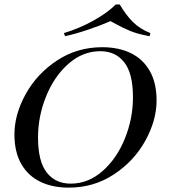

<svg xmlns="http://www.w3.org/2000/svg" viewBox="-20 -836 772 870"><path d="M45.9 0ZM274.9 -671.9 269.5 -686Q341.3 -708 403.6 -742.7Q465.8 -777.3 504.9 -815.9H522.5Q550.8 -767.6 582.5 -736.1Q614.3 -704.6 661.6 -686L657.7 -671.9Q603 -682.1 569.8 -695.8Q536.6 -709.5 495.1 -732.4Q485.4 -737.3 480.5 -740.2Q437 -721.2 380.9 -702.1Q324.7 -683.1 274.9 -671.9ZM45.4 -227.1Q45.4 -317.4 96.4 -409.7Q147.5 -502 238.5 -562Q329.6 -622.1 443.4 -622.1Q517.1 -622.1 572.3 -595.5Q627.4 -568.8 658.4 -514.9Q689.5 -460.9 689.5 -380.9Q689.5 -290.5 638.4 -198.2Q587.4 -106 496.3 -45.9Q405.3 14.2 291.5 14.2Q217.8 14.2 162.6 -12.5Q107.4 -39.1 76.4 -93Q45.4 -147 45.4 -227.1ZM152.3 -212.9Q152.3 -104.5 191.9 -54.2Q231.4 -3.9 300.3 -3.9Q379.9 -3.9 444.6 -60.8Q509.3 -117.7 545.9 -208.3Q582.5 -298.8 582.5 -395Q582.5 -503.4 543 -553.7Q503.4 -604 434.6 -604Q355 -604 290.3 -547.1Q225.6 -490.2 189 -399.7Q152.3 -309.1 152.3 -212.9Z"/></svg>

Font: TypoPRO Playfair Display SC
Style: Italic
Weight: 400
Italic angle: -14°
Designer: Claus Eggers Sørensen
Foundry: Claus Eggers Sørensen
Version: Version 1.004;PS 001.004;hotconv 1.0.70;makeotf.lib2.5.58329